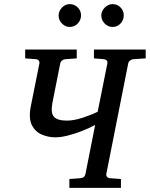

<svg xmlns="http://www.w3.org/2000/svg" viewBox="-20 -911 727 931"><path d="M686.5 -627.9 626.5 -624Q617.7 -623.5 610.4 -617.4Q603 -611.3 601.6 -603L495.6 -67.9Q494.1 -60.1 498.8 -54Q503.4 -47.9 512.7 -46.9L566.4 -43V0H316.4V-43L369.6 -46.9Q391.1 -48.8 394.5 -67.9L441.4 -305.2Q414.6 -290.5 380.1 -276.9Q345.7 -263.2 310.8 -254.2Q275.9 -245.1 248 -245.1Q214.8 -245.1 183.1 -258.3Q151.4 -271.5 134.8 -303.7Q118.2 -335.9 128.9 -393.1L170.9 -603Q172.4 -611.3 167.7 -617.4Q163.1 -623.5 153.8 -624L102.1 -627.9V-670.9H352.1V-627.9L296.9 -624Q288.1 -623.5 280.8 -617.4Q273.4 -611.3 272 -603L233.9 -411.1Q225.1 -363.8 241.5 -345Q257.8 -326.2 304.2 -326.2Q337.9 -326.2 380.1 -339.8Q422.4 -353.5 453.6 -369.1L500.5 -603Q503.9 -620.6 483.9 -624L435.5 -627.9V-670.9H686.5ZM580.1 -836.4Q580.1 -814 564.5 -797.1Q548.8 -780.3 525.9 -780.3Q503.4 -780.3 487.3 -797.1Q471.2 -814 471.2 -836.4Q471.2 -857.4 488 -874.3Q504.9 -891.1 525.9 -891.1Q548.8 -891.1 564.5 -875Q580.1 -858.9 580.1 -836.4ZM373 -836.4Q373 -814 356.9 -797.1Q340.8 -780.3 317.9 -780.3Q296.4 -780.3 280.3 -796.9Q264.2 -813.5 264.2 -835.4Q264.2 -856.9 280.3 -874Q296.4 -891.1 317.9 -891.1Q340.8 -891.1 356.9 -875Q373 -858.9 373 -836.4Z"/></svg>

Font: Charis
Style: Italic
Weight: 400
Italic angle: -11°
Designer: Walt Agee, Miriam Martin, Annie Olsen, Victor Gaultney, Lorna Priest, Alan Ward, Bob Hallissy, Martin Hosken, Sharon Cor
Foundry: SIL Global
Version: Version 7.000